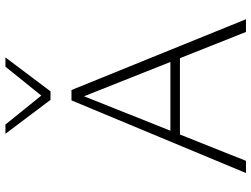

<svg xmlns="http://www.w3.org/2000/svg" viewBox="-132 -816 947 724"><g transform="rotate(-90 342.0 -453.5)"><path d="M584 0 333 -632H350L98 0H52L326 -658H365L632 0ZM172 -249 185 -285H489L507 -249ZM328 -737 337 -763 453 -907H488L360 -737ZM328 -737 200 -907H235L352 -762L360 -737Z"/></g></svg>

Font: Ysabeau Office ExtraLight
Style: Regular
Weight: 250
Designer: Christian Thalmann (Catharsis Fonts)
Version: Version 2.001;gftools[0.9.30]; featfreeze: tnum,lnum,ss02